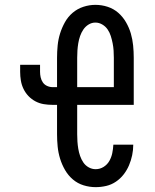

<svg xmlns="http://www.w3.org/2000/svg" viewBox="-20 -763 640 791"><path d="M374 8Q349 8 324.5 0.5Q300 -7 280.5 -23.5Q261 -40 248 -62.5Q235 -85 227.5 -109.5Q220 -134 217.5 -159.5Q215 -185 215 -210V-331H197Q178 -331 160 -334Q142 -337 126 -345.5Q110 -354 97.5 -367Q85 -380 77 -396.5Q69 -413 66 -431Q63 -449 63 -467V-496H145V-467Q145 -456 147.5 -444.5Q150 -433 156.5 -423.5Q163 -414 174 -409Q185 -404 197 -404H215V-525Q215 -550 217.5 -575.5Q220 -601 227.5 -625Q235 -649 247.5 -671.5Q260 -694 279.5 -710.5Q299 -727 323.5 -735Q348 -743 373 -743Q399 -743 423.5 -735Q448 -727 467 -710.5Q486 -694 499 -671.5Q512 -649 519 -625Q526 -601 528.5 -575.5Q531 -550 531 -525V-331H298V-210Q298 -195 299 -180Q300 -165 302.5 -150Q305 -135 310 -120.5Q315 -106 323.5 -93.5Q332 -81 345.5 -73.5Q359 -66 374 -66Q392 -66 407 -75.5Q422 -85 430.5 -100Q439 -115 442.5 -132Q446 -149 447 -167H529Q529 -145 524.5 -123.5Q520 -102 511.5 -82Q503 -62 489.5 -44.5Q476 -27 457.5 -14.5Q439 -2 417.5 3Q396 8 374 8ZM298 -404H449V-525Q449 -540 448 -555Q447 -570 444 -585Q441 -600 436.5 -614.5Q432 -629 423.5 -641.5Q415 -654 401.5 -662Q388 -670 373 -670Q358 -670 345 -662Q332 -654 323.5 -641.5Q315 -629 310 -614.5Q305 -600 302.5 -585Q300 -570 299 -555Q298 -540 298 -525Z"/></svg>

Font: Iosevka SS04 Extended
Style: Regular
Weight: 400
Width: 7
Monospace: yes
Designer: Belleve Invis
Foundry: Belleve Invis
Version: Version 19.0.0; ttfautohint (v1.8.4)